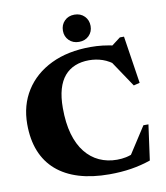

<svg xmlns="http://www.w3.org/2000/svg" viewBox="-95 -959 908 1052"><g transform="rotate(-10 358.5 -432.5)"><path d="M483.5 -56.5Q510 -56.5 534 -61.5Q558 -66.5 591 -81L553 -55L658 -217.5H686L659 -21Q607 -3 550.5 6Q494 15 428.5 15Q333 15 259.2 -7.5Q185.5 -30 134.8 -74Q84 -118 58 -183Q32 -248 32 -333Q32 -438.5 82.8 -519Q133.5 -599.5 226.8 -644.8Q320 -690 447 -690Q481 -690 513.8 -686.2Q546.5 -682.5 591 -672.5L543.5 -660L614.5 -714H637.5L678 -450L644 -441.5L523 -622L576 -563.5Q537 -595.5 500.8 -607.8Q464.5 -620 426 -620Q382.5 -620 348 -606Q313.5 -592 289.2 -563.8Q265 -535.5 252.2 -491.5Q239.5 -447.5 239.5 -386.5Q239.5 -303.5 257.2 -241.5Q275 -179.5 307.8 -138.5Q340.5 -97.5 385.2 -77Q430 -56.5 483.5 -56.5ZM390.5 -728.5Q356.5 -728.5 335 -750Q313.5 -771.5 313.5 -803.5Q313.5 -836.5 335 -858.2Q356.5 -880 390.5 -880Q424.5 -880 446 -858.2Q467.5 -836.5 467.5 -803.5Q467.5 -771.5 446 -750Q424.5 -728.5 390.5 -728.5Z"/></g></svg>

Font: Newsreader 24pt ExtraBold
Style: Regular
Weight: 800
Designer: Hugues Gentile
Foundry: Production Type
Version: Version 1.003